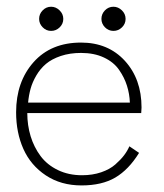

<svg xmlns="http://www.w3.org/2000/svg" viewBox="-20 -552 500 584"><path d="M135.5 -531.5Q150 -531.5 161.2 -520.5Q172.5 -509.5 172.5 -494.5Q172.5 -479.5 161.5 -468.8Q150.5 -458 135.5 -458Q120.5 -458 109.8 -469Q99 -480 99 -494.5Q99 -509.5 109.8 -520.5Q120.5 -531.5 135.5 -531.5ZM325 -531.5Q339.5 -531.5 350.8 -520.5Q362 -509.5 362 -494.5Q362 -479.5 351 -468.8Q340 -458 325 -458Q310 -458 299.2 -469Q288.5 -480 288.5 -494.5Q288.5 -509.5 299.2 -520.5Q310 -531.5 325 -531.5ZM63 -208Q63 -171 73.2 -137.5Q83.5 -104 103.5 -77.2Q123.5 -50.5 156 -34.8Q188.5 -19 229.5 -19Q261.5 -19 287.8 -28Q314 -37 330.8 -51.8Q347.5 -66.5 357.5 -79.8Q367.5 -93 373.5 -107L403 -87Q371.5 -36 330.8 -12Q290 12 228 12Q165.5 12 119.5 -18.5Q73.5 -49 51.2 -98.8Q29 -148.5 29 -210.5Q29 -303 82 -362.8Q135 -422.5 226.5 -422.5Q309 -422.5 359.8 -367Q410.5 -311.5 410.5 -225Q410.5 -222 410 -216.2Q409.5 -210.5 409.5 -208ZM375 -240Q374 -266.5 366.2 -291.2Q358.5 -316 342.2 -339.5Q326 -363 296.2 -377Q266.5 -391 226.5 -391Q192.5 -391 165 -381.8Q137.5 -372.5 120 -357.8Q102.5 -343 90.5 -322.5Q78.5 -302 73 -282Q67.5 -262 65.5 -240Z"/></svg>

Font: League Spartan ExtraLight
Style: Regular
Weight: 200
Foundry: The League of Moveable Type
Version: Version 2.002